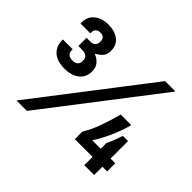

<svg xmlns="http://www.w3.org/2000/svg" viewBox="-157 -917 1148 1148"><g transform="rotate(45 417.0 -343.0)"><path d="M100 12 646 -698H734L188 12ZM660 -1V-71H510V-135Q539 -182 560.5 -241.5Q582 -301 600 -369H689Q678 -324 659.5 -278.5Q641 -233 621 -195.5Q601 -158 588 -140H660V-188Q670 -208 681 -236.5Q692 -265 699 -288H743V-140H783V-71H743V-1ZM169 -325Q105 -325 71.5 -355Q38 -385 38 -435V-442H121V-434Q121 -393 168 -393Q188 -393 200.5 -403Q213 -413 213 -435Q213 -462 198 -471Q183 -480 163 -480H131V-549H165Q183 -549 194.5 -559.5Q206 -570 206 -592Q206 -612 195.5 -621Q185 -630 168 -630Q150 -630 139 -620.5Q128 -611 128 -592V-584H45V-596Q45 -642 79.5 -670Q114 -698 167 -698Q222 -698 256 -672Q290 -646 290 -596Q290 -568 275.5 -550Q261 -532 236 -519V-515Q264 -504 280.5 -483Q297 -462 297 -430Q297 -380 261 -352.5Q225 -325 169 -325Z"/></g></svg>

Font: Archivo VF Beta
Style: Regular
Weight: 400
Designer: Hector Gatti
Foundry: Omnibus-Type
Version: Version 1.002